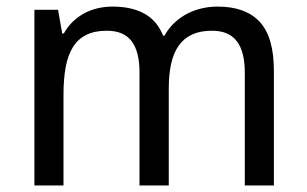

<svg xmlns="http://www.w3.org/2000/svg" viewBox="-20 -566 936 586"><path d="M727.1 0V-345.2Q727.1 -408.7 702.6 -440.4Q678.2 -472.2 627 -472.2Q591.3 -472.2 566.4 -460.7Q541.5 -449.2 525.6 -427Q509.8 -404.8 502.4 -371.8Q495.1 -338.9 495.1 -295.9V0H405.8V-345.2Q405.8 -408.7 381.6 -440.4Q357.4 -472.2 306.2 -472.2Q268.6 -472.2 243.2 -459.5Q217.8 -446.8 202.4 -421.9Q187 -397 180.4 -360.8Q173.8 -324.7 173.8 -277.8V0H85V-536.1H157.2L169.9 -463.9H174.8Q186.5 -484.9 202.6 -500.2Q218.8 -515.6 238 -525.9Q257.3 -536.1 279.1 -541Q300.8 -545.9 323.2 -545.9Q381.8 -545.9 420.7 -524.4Q459.5 -502.9 478 -457H481.9Q494.6 -480 512.5 -496.6Q530.3 -513.2 551.5 -524.2Q572.8 -535.2 596.2 -540.5Q619.6 -545.9 644 -545.9Q729.5 -545.9 772.7 -499.3Q815.9 -452.6 815.9 -350.1V0Z"/></svg>

Font: Puppies Kittens
Style: Regular
Weight: 400
Foundry: Ascender Corporation and Peter Mawhorter
Version: Version 0.1